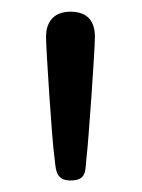

<svg xmlns="http://www.w3.org/2000/svg" viewBox="-20 -754 244 330"><path d="M101.1 -733.9C68.8 -733.9 59.1 -711.9 59.1 -690.9C59.1 -669.9 69.8 -507.8 73.2 -486.8C76.2 -466.8 73.2 -443.8 101.1 -443.8C130.9 -443.8 126 -462.9 128.9 -484.9C131.8 -507.8 143.1 -667 143.1 -690.9C143.1 -714.8 132.8 -733.9 101.1 -733.9Z"/></svg>

Font: MusGlyphs-Text
Style: Regular
Weight: 400
Version: Version 2.1.1